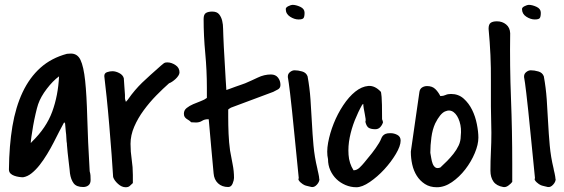

<svg xmlns="http://www.w3.org/2000/svg" viewBox="-20 -787 2372 808"><path d="M250 -272.5Q241.2 -256.8 230 -234.9Q218.8 -212.9 206.1 -188Q193.4 -163.1 178.2 -138.2Q163.1 -113.3 147 -92.8Q130.9 -72.3 113.3 -58.1Q95.7 -43.9 77.1 -41Q69.3 -41 59.6 -42.5Q49.8 -43.9 40 -47.4Q30.3 -50.8 23.9 -57.1Q17.6 -63.5 17.6 -74.2Q18.6 -173.8 32.2 -255.4Q45.9 -336.9 75.2 -398.9Q104.5 -460.9 150.4 -502Q196.3 -543 261.7 -560.5Q263.7 -560.5 269 -561Q274.4 -561.5 276.4 -561.5Q305.7 -562.5 318.8 -534.7Q332 -506.8 338.4 -446.8Q344.7 -386.7 347.2 -292.5Q349.6 -198.2 357.4 -66.4Q360.4 -55.7 360.8 -47.9Q361.3 -40 361.3 -29.3Q361.3 -14.6 352.5 -7.3Q343.8 0 330.1 0Q301.8 0 290 -15.6Q278.3 -31.2 274.4 -57.6Q274.4 -58.6 272.9 -73.2Q271.5 -87.9 269 -106.9Q266.6 -126 264.6 -145.5Q262.7 -165 261.7 -177.7V-181.6Q259.8 -191.4 259.3 -206.1Q258.8 -220.7 256.8 -234.4Q254.9 -251 253.9 -267.6ZM228.5 -465.8Q202.1 -446.3 176.8 -413.1Q151.4 -379.9 140.6 -348.6Q135.7 -334 129.9 -308.6Q124 -283.2 119.6 -258.3Q115.2 -233.4 112.3 -212.4Q109.4 -191.4 109.4 -185.5Q110.4 -185.5 111.8 -187.5Q113.3 -189.5 114.3 -190.4Q174.8 -249 199.7 -316.9Q224.6 -384.8 228.5 -465.8Z M456.1 -42Q454.1 -77.1 449.7 -136.2Q445.3 -195.3 439.9 -258.8Q434.6 -322.3 428.7 -378.9Q422.9 -435.5 418.9 -466.8Q418.9 -479.5 430.7 -483.4Q442.4 -487.3 453.1 -487.3Q466.8 -487.3 481.9 -479.5Q497.1 -471.7 501 -458Q501 -454.1 502 -443.8Q502.9 -433.6 503.4 -422.9Q503.9 -412.1 504.9 -401.9Q505.9 -391.6 505.9 -387.7Q505.9 -381.8 505.9 -378.9Q505.9 -376 505.9 -373.5Q505.9 -371.1 506.8 -368.2Q507.8 -365.2 509.8 -358.4Q511.7 -360.4 514.2 -363.3Q516.6 -366.2 517.6 -367.2Q533.2 -389.6 547.9 -406.7Q562.5 -423.8 578.1 -439Q593.8 -454.1 612.8 -471.2Q631.8 -488.3 657.2 -510.7Q663.1 -515.6 666 -518.1Q668.9 -520.5 671.4 -522Q673.8 -523.4 676.8 -523.9Q679.7 -524.4 684.6 -524.4Q701.2 -524.4 718.3 -513.2Q735.4 -502 735.4 -482.4Q735.4 -475.6 730.5 -468.3Q725.6 -460.9 718.8 -454.6Q711.9 -448.2 704.6 -443.4Q697.3 -438.5 691.4 -436.5Q666 -414.1 637.7 -385.3Q609.4 -356.4 585 -323.2Q560.5 -290 544.9 -253.9Q529.3 -217.8 529.3 -181.6Q529.3 -148.4 534.2 -116.2Q539.1 -84 539.1 -50.8V-16.6Q531.2 -8.8 525.4 -3.9Q519.5 1 508.8 1Q492.2 1 476.6 -13.2Q460.9 -27.3 456.1 -42Z M854.5 -285.2Q840.8 -285.2 830.1 -278.3Q819.3 -271.5 804.7 -271.5Q802.7 -271.5 794.4 -272Q786.1 -272.5 784.2 -272.5Q780.3 -277.3 775.4 -280.3Q770.5 -283.2 765.6 -286.6Q760.7 -290 757.3 -294.9Q753.9 -299.8 753.9 -308.6Q753.9 -323.2 765.6 -332.5Q777.3 -341.8 793 -348.6Q808.6 -355.5 824.7 -361.3Q840.8 -367.2 850.6 -375V-418Q850.6 -490.2 843.8 -563Q836.9 -635.7 836.9 -707Q836.9 -726.6 846.7 -732.4Q856.4 -738.3 873 -738.3Q892.6 -738.3 901.9 -727.1Q911.1 -715.8 915 -699.7Q918.9 -683.6 918.9 -665.5Q918.9 -647.5 919.9 -634.8Q919.9 -622.1 921.9 -589.8Q923.8 -557.6 925.8 -521.5Q927.7 -485.4 929.7 -453.1Q931.6 -420.9 932.6 -408.2Q936.5 -409.2 947.8 -413.6Q959 -418 971.7 -422.4Q984.4 -426.8 995.6 -430.7Q1006.8 -434.6 1011.7 -436.5Q1037.1 -447.3 1064.5 -460.4Q1091.8 -473.6 1120.1 -473.6Q1139.6 -473.6 1149.9 -460.4Q1160.2 -447.3 1160.2 -429.7Q1160.2 -417 1150.4 -411.1Q1140.6 -405.3 1129.9 -400.4L952.1 -334Q949.2 -332 946.3 -330.6Q943.4 -329.1 940.4 -326.2V-294.9Q940.4 -260.7 941.9 -224.1Q943.4 -187.5 948.2 -153.3Q953.1 -124 959 -95.7Q964.8 -67.4 964.8 -38.1Q964.8 -29.3 959 -14.6Q953.1 0 940.4 0Q914.1 0 897.5 -15.6Q880.9 -31.2 878.9 -57.6Q874 -108.4 868.7 -168.9Q863.3 -229.5 858.4 -285.2Z M1237.3 -37.1Q1227.5 -134.8 1220.7 -204.1Q1213.9 -273.4 1209 -320.3Q1204.1 -367.2 1200.7 -395Q1197.3 -422.9 1195.3 -437Q1193.4 -451.2 1192.4 -456.1Q1191.4 -460.9 1191.4 -461.9V-465.8Q1191.4 -476.6 1200.7 -483.9Q1210 -491.2 1219.7 -491.2Q1234.4 -491.2 1251.5 -486.3Q1268.6 -481.4 1274.4 -465.8Q1283.2 -418 1286.6 -369.1Q1290 -320.3 1292.5 -272Q1294.9 -223.6 1299.3 -174.8Q1303.7 -126 1315.4 -78.1Q1315.4 -76.2 1316.9 -70.3Q1318.4 -64.5 1319.8 -57.6Q1321.3 -50.8 1322.3 -44.9Q1323.2 -39.1 1323.2 -37.1V-35.2Q1323.2 -34.2 1324.2 -33.2Q1324.2 -21.5 1313.5 -9.8Q1302.7 2 1291 0Q1288.1 -1 1276.9 -3.4Q1265.6 -5.9 1261.7 -7.8Q1258.8 -8.8 1253.9 -12.2Q1249 -15.6 1244.6 -19.5Q1240.2 -23.4 1237.3 -28.3Q1234.4 -33.2 1237.3 -37.1ZM1182.6 -749Q1182.6 -755.9 1193.8 -761.2Q1205.1 -766.6 1210.9 -766.6Q1225.6 -766.6 1243.7 -758.3Q1261.7 -750 1261.7 -733.4Q1261.7 -716.8 1257.3 -710.9Q1252.9 -705.1 1236.3 -705.1Q1218.8 -705.1 1200.7 -716.8Q1182.6 -728.5 1182.6 -749Z M1360.4 -117.2Q1353.5 -146.5 1360.8 -186.5Q1368.2 -226.6 1384.3 -267.1Q1400.4 -307.6 1424.3 -343.8Q1448.2 -379.9 1475.1 -401.4Q1502 -422.9 1529.8 -425.3Q1557.6 -427.7 1583 -400.4Q1583 -399.4 1584 -395.5Q1585 -391.6 1585.9 -379.4Q1586.9 -367.2 1587.4 -345.2Q1587.9 -323.2 1587.9 -285.2Q1588.9 -283.2 1590.3 -278.8Q1591.8 -274.4 1591.8 -272.5Q1588.9 -261.7 1580.6 -252.4Q1572.3 -243.2 1559.6 -243.2Q1543 -243.2 1532.7 -248.5Q1522.5 -253.9 1517.6 -274.4Q1519.5 -277.3 1518.6 -286.6Q1517.6 -295.9 1515.1 -307.6Q1512.7 -319.3 1510.7 -331.1Q1508.8 -342.8 1508.8 -349.6Q1507.8 -349.6 1506.3 -348.1Q1504.9 -346.7 1503.9 -345.7Q1487.3 -316.4 1473.1 -280.8Q1459 -245.1 1451.7 -208.5Q1444.3 -171.9 1446.8 -135.7Q1449.2 -99.6 1467.8 -70.3Q1481.4 -70.3 1493.2 -81.5Q1504.9 -92.8 1512.7 -102.5Q1529.3 -122.1 1545.4 -142.6Q1561.5 -163.1 1575.2 -185.5Q1581.1 -195.3 1584 -203.1Q1586.9 -210.9 1591.3 -215.8Q1595.7 -220.7 1602.5 -223.6Q1609.4 -226.6 1623 -226.6Q1638.7 -226.6 1652.3 -219.2Q1666 -211.9 1666 -195.3Q1666 -172.9 1646 -139.2Q1626 -105.5 1597.2 -74.2Q1568.4 -43 1536.1 -21Q1503.9 1 1479.5 1Q1456.1 1 1434.1 -8.3Q1412.1 -17.6 1396 -33.2Q1379.9 -48.8 1370.1 -70.3Q1360.4 -91.8 1360.4 -117.2Z M1709 -149.4 1745.1 -400.4Q1747.1 -413.1 1756.3 -418.9Q1765.6 -424.8 1777.3 -424.8Q1798.8 -424.8 1811.5 -412.6Q1824.2 -400.4 1833 -382.8H1834Q1845.7 -382.8 1855 -387.2Q1864.3 -391.6 1877.9 -391.6Q1909.2 -391.6 1931.2 -372.1Q1953.1 -352.5 1966.8 -324.7Q1980.5 -296.9 1986.8 -264.6Q1993.2 -232.4 1993.2 -208Q1993.2 -178.7 1978 -142.6Q1962.9 -106.4 1938 -74.2Q1913.1 -42 1881.8 -20.5Q1850.6 1 1818.4 1Q1789.1 1 1768.1 -12.7Q1747.1 -26.4 1733.9 -47.4Q1720.7 -68.4 1714.8 -94.7Q1709 -121.1 1709 -146.5ZM1791 -143.6Q1793 -133.8 1794.9 -121.1Q1796.9 -108.4 1800.8 -98.1Q1804.7 -87.9 1812 -82.5Q1819.3 -77.1 1833 -82Q1845.7 -93.8 1860.4 -108.4Q1875 -123 1888.2 -139.6Q1901.4 -156.2 1910.2 -174.8Q1918.9 -193.4 1918.9 -213.9Q1922.9 -247.1 1914.1 -274.9Q1905.3 -302.7 1889.2 -314.9Q1873 -327.1 1852.5 -317.9Q1832 -308.6 1811.5 -267.6Q1799.8 -242.2 1795.4 -208.5Q1791 -174.8 1791 -146.5Z M2043.9 -68.4Q2043.9 -109.4 2045.9 -148.4Q2047.9 -187.5 2047.9 -228.5Q2044.9 -339.8 2045.9 -446.8Q2046.9 -553.7 2036.1 -666Q2036.1 -684.6 2044.9 -690.9Q2053.7 -697.3 2071.3 -697.3Q2093.8 -697.3 2109.9 -684.1Q2126 -670.9 2127 -647.5Q2125 -508.8 2130.4 -372.6Q2135.7 -236.3 2135.7 -96.7V-21.5Q2129.9 -13.7 2119.1 -5.9Q2108.4 2 2097.7 0Q2069.3 -4.9 2056.6 -22.9Q2043.9 -41 2043.9 -68.4Z M2231.4 -37.1Q2221.7 -134.8 2214.8 -204.1Q2208 -273.4 2203.1 -320.3Q2198.2 -367.2 2194.8 -395Q2191.4 -422.9 2189.5 -437Q2187.5 -451.2 2186.5 -456.1Q2185.5 -460.9 2185.5 -461.9V-465.8Q2185.5 -476.6 2194.8 -483.9Q2204.1 -491.2 2213.9 -491.2Q2228.5 -491.2 2245.6 -486.3Q2262.7 -481.4 2268.6 -465.8Q2277.3 -418 2280.8 -369.1Q2284.2 -320.3 2286.6 -272Q2289.1 -223.6 2293.5 -174.8Q2297.9 -126 2309.6 -78.1Q2309.6 -76.2 2311 -70.3Q2312.5 -64.5 2314 -57.6Q2315.4 -50.8 2316.4 -44.9Q2317.4 -39.1 2317.4 -37.1V-35.2Q2317.4 -34.2 2318.4 -33.2Q2318.4 -21.5 2307.6 -9.8Q2296.9 2 2285.2 0Q2282.2 -1 2271 -3.4Q2259.8 -5.9 2255.9 -7.8Q2252.9 -8.8 2248 -12.2Q2243.2 -15.6 2238.8 -19.5Q2234.4 -23.4 2231.4 -28.3Q2228.5 -33.2 2231.4 -37.1ZM2176.8 -749Q2176.8 -755.9 2188 -761.2Q2199.2 -766.6 2205.1 -766.6Q2219.7 -766.6 2237.8 -758.3Q2255.9 -750 2255.9 -733.4Q2255.9 -716.8 2251.5 -710.9Q2247.1 -705.1 2230.5 -705.1Q2212.9 -705.1 2194.8 -716.8Q2176.8 -728.5 2176.8 -749Z"/></svg>

Font: Covered By Your Grace
Style: Regular
Weight: 400
Designer: Kimberly Geswein
Foundry: Kimberly Geswein
Version: Version 1.0